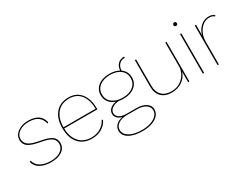

<svg xmlns="http://www.w3.org/2000/svg" viewBox="-67 -1262 2737 2098"><g transform="rotate(-30 1301.0 -213.5)"><path d="M37 -111 52 -118Q65 -63 115.5 -33.5Q166 -4 243 -4Q322 -4 369 -36.5Q416 -69 416 -124Q416 -170 378.5 -197Q341 -224 246 -240Q143 -258 101 -288.5Q59 -319 59 -374Q59 -412 83 -443Q107 -474 149 -492Q191 -510 244 -510Q402 -510 429 -385L415 -377Q390 -496 244 -496Q196 -496 157.5 -480.5Q119 -465 97 -438Q75 -411 75 -378Q75 -328 114 -299.5Q153 -271 251 -254Q351 -237 391.5 -207Q432 -177 432 -124Q432 -62 380.5 -26Q329 10 240 10Q160 10 105.5 -21Q51 -52 37 -111Z M965 -239H546Q549 -128 605 -66Q661 -4 759 -4Q822 -4 872.5 -34Q923 -64 948 -116L961 -109Q935 -53 881 -21.5Q827 10 759 10Q651 10 590.5 -59Q530 -128 530 -250Q530 -372 589.5 -441Q649 -510 754 -510Q853 -510 909 -440Q965 -370 965 -246ZM546 -254H951Q949 -368 898 -432Q847 -496 754 -496Q657 -496 602 -432Q547 -368 546 -254Z M1505 73Q1505 115 1476.5 147Q1448 179 1396 197Q1344 215 1277 215Q1171 215 1109 178.5Q1047 142 1047 81Q1047 39 1077.5 9.5Q1108 -20 1159 -29Q1121 -39 1099.5 -61.5Q1078 -84 1078 -114Q1078 -152 1107 -177.5Q1136 -203 1182 -210Q1130 -227 1101.5 -264.5Q1073 -302 1073 -353Q1073 -424 1127.5 -467Q1182 -510 1271 -510Q1343 -510 1392 -481Q1395 -532 1425 -562Q1455 -592 1504 -592L1509 -578Q1462 -578 1434.5 -550Q1407 -522 1405 -473Q1435 -452 1451 -421.5Q1467 -391 1467 -353Q1467 -282 1413.5 -239Q1360 -196 1271 -196Q1243 -196 1213 -201Q1161 -198 1127.5 -174Q1094 -150 1094 -116Q1094 -81 1126 -59Q1158 -37 1216 -37H1339Q1415 -37 1460 -7Q1505 23 1505 73ZM1271 -210Q1353 -210 1402 -249Q1451 -288 1451 -353Q1451 -418 1402 -457Q1353 -496 1271 -496Q1189 -496 1139 -457Q1089 -418 1089 -353Q1089 -288 1139 -249Q1189 -210 1271 -210ZM1489 75Q1489 31 1448 4Q1407 -23 1338 -23H1210Q1145 -23 1104 5.5Q1063 34 1063 79Q1063 134 1121.5 167.5Q1180 201 1279 201Q1338 201 1386 185Q1434 169 1461.5 140.5Q1489 112 1489 75Z M1988 -500V0H1972V-133Q1954 -70 1897.5 -30Q1841 10 1763 10Q1680 10 1634 -36Q1588 -82 1588 -167V-500H1604V-169Q1604 -90 1646.5 -47Q1689 -4 1766 -4Q1833 -4 1879.5 -35Q1926 -66 1949 -110.5Q1972 -155 1972 -196V-500Z M2144 -620Q2144 -630 2150 -636Q2156 -642 2166 -642Q2176 -642 2182 -636Q2188 -630 2188 -620Q2188 -610 2182 -604Q2176 -598 2166 -598Q2156 -598 2150 -604Q2144 -610 2144 -620ZM2174 0H2158V-500H2174Z M2595 -486 2586 -474Q2575 -485 2561.5 -490.5Q2548 -496 2522 -496Q2477 -496 2440 -467Q2403 -438 2381.5 -390.5Q2360 -343 2360 -291V0H2344V-500H2360V-370Q2377 -431 2421 -470.5Q2465 -510 2524 -510Q2571 -510 2595 -486Z"/></g></svg>

Font: Work Sans Hairline
Style: Regular
Weight: 400
Designer: Wei Huang
Foundry: Wei Huang
Version: Version 1.032